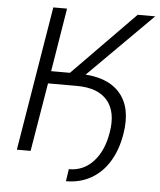

<svg xmlns="http://www.w3.org/2000/svg" viewBox="-58 -778 801 964"><g transform="rotate(5 342.5 -296.0)"><path d="M209.5 -345.2 219.2 -406.2H332.5Q470.7 -406.2 535.4 -332.3Q600.1 -258.3 577.1 -123.5Q563.5 -42.5 527.3 15.9Q491.2 74.2 436 105.2Q380.9 136.2 310.5 136.2L319.8 74.7Q392.6 75.2 442.6 21.5Q492.7 -32.2 508.3 -126.5Q525.9 -231 478 -288.1Q430.2 -345.2 322.8 -345.2ZM51.3 0 171.4 -727.5H240.7L188.5 -407.7H283.2L596.7 -727.5H685.1L302.2 -345.2H178.2L120.6 0Z"/></g></svg>

Font: Inter Light
Style: Italic
Weight: 300
Italic angle: -9.3988°
Designer: Rasmus Andersson
Foundry: rsms
Version: Version 4.001;git-66647c0bb